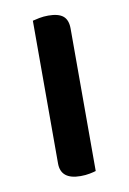

<svg xmlns="http://www.w3.org/2000/svg" viewBox="-63 -515 378 563"><g transform="rotate(-10 126.0 -234.0)"><path d="M178 -1Q172 1 159.5 3.5Q147 6 132 6Q73 6 73 -42V-467Q80 -469 93 -471.5Q106 -474 120 -474Q150 -474 164 -462.5Q178 -451 178 -425V-1Z"/></g></svg>

Font: Baloo Thambi 2 Medium
Style: Regular
Weight: 500
Designer: Aadarsh Rajan and Ek Type
Foundry: Ek Type
Version: Version 1.640;hotconv 1.0.111;makeotfexe 2.5.65597; ttfautoh